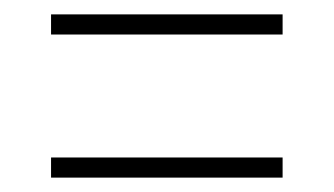

<svg xmlns="http://www.w3.org/2000/svg" viewBox="-20 -491 465 267"><path d="M51 -443H373V-471H51ZM51 -244H373V-272H51Z"/></svg>

Font: Noto Serif Armenian ExtraCondensed Thin
Style: Regular
Weight: 100
Width: 2
Designer: Monotype Design Team
Foundry: Monotype Imaging Inc.
Version: Version 2.008